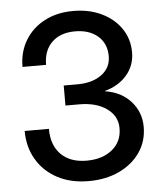

<svg xmlns="http://www.w3.org/2000/svg" viewBox="-53 -786 711 844"><g transform="rotate(-5 302.5 -363.5)"><path d="M305.7 11.7Q225.1 11.7 166.3 -20Q107.4 -51.8 75.2 -106.9Q43 -162.1 43 -232.4H149.9Q149.9 -159.7 190.7 -119.1Q231.4 -78.6 303.7 -78.6Q373 -78.6 416.3 -113.8Q459.5 -148.9 459.5 -208Q459.5 -262.2 413.3 -295.2Q367.2 -328.1 292 -328.1H231.4V-416.5H292Q358.4 -416.5 399.2 -446.8Q439.9 -477.1 439.9 -527.3Q439.9 -584 401.9 -616.7Q363.8 -649.4 301.3 -649.4Q236.8 -649.4 199.5 -613.3Q162.1 -577.1 162.1 -513.7H58.1Q58.1 -579.6 88.9 -630.6Q119.6 -681.6 174.3 -710.4Q229 -739.3 301.8 -739.3Q371.1 -739.3 425.8 -713.1Q480.5 -687 512 -640.9Q543.5 -594.7 543.5 -535.6Q543.5 -478 507.3 -435.8Q471.2 -393.6 410.2 -377V-375.5Q481.9 -364.3 523.9 -316.9Q565.9 -269.5 565.9 -205.1Q565.9 -141.6 532.2 -92.8Q498.5 -43.9 439.7 -16.1Q380.9 11.7 305.7 11.7Z"/></g></svg>

Font: Inter Display Medium
Style: Regular
Weight: 500
Designer: Rasmus Andersson
Foundry: rsms
Version: Version 4.001;git-9221beed3